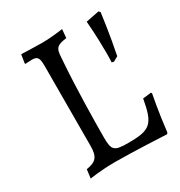

<svg xmlns="http://www.w3.org/2000/svg" viewBox="-157 -756 822 876"><g transform="rotate(-30 253.5 -318.0)"><path d="M68 10C68 10 127 0 202 0C297 0 471 9 471 9L476 3C487 -96 505 -187 505 -187L502 -192L458 -187C436 -64 415 -45 299 -45C224 -45 214 -54 214 -122C214 -213 217 -383 226 -508C231 -575 225 -592 292 -601L296 -646C296 -646 232 -637 189 -637C151 -637 77 -640 77 -640L70 -596L72 -592C72 -592 94 -594 106 -594C136 -594 143 -583 143 -540L142 -120C142 -63 126 -44 74 -36ZM427 -399 452 -413C473 -515 487 -625 487 -625L480 -633L410 -619C410 -619 417 -544 417 -455C417 -438 417 -419 416 -401Z"/></g></svg>

Font: Alegreya SC
Style: Regular
Weight: 400
Designer: Juan Pablo del Peral
Foundry: Huerta Tipografica
Version: Version 2.007;PS 002.007;hotconv 1.0.88;makeotf.lib2.5.64775